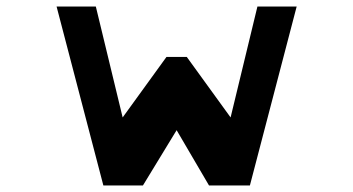

<svg xmlns="http://www.w3.org/2000/svg" viewBox="-20 -567 1080 587"><path d="M296 0 153 -547H273L355 -208L489 -393H551L685 -208L767 -547H887L744 0H619L520 -169L417 0Z"/></svg>

Font: OpenDyslexic
Style: Regular
Weight: 400
Designer: Abbie Gonzalez
Version: Version 0.920;hotconv 1.0.109;makeotfexe 2.5.65596